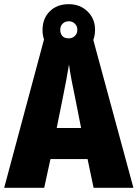

<svg xmlns="http://www.w3.org/2000/svg" viewBox="-20 -901 660 921"><path d="M429 0 400 -138H222L192 0H0L192 -715H426L620 0ZM340 -434Q332 -471 323.5 -515.5Q315 -560 311 -592Q306 -561 298 -517.5Q290 -474 282 -436L252 -287H369ZM310 -634Q253 -634 218.5 -668.5Q184 -703 184 -757Q184 -812 218.5 -846.5Q253 -881 310 -881Q364 -881 400 -846Q436 -811 436 -758Q436 -704 400.5 -669Q365 -634 310 -634ZM310 -717Q327 -717 339 -728.5Q351 -740 351 -758Q351 -776 339 -787.5Q327 -799 310 -799Q292 -799 280.5 -787.5Q269 -776 269 -758Q269 -740 279 -728.5Q289 -717 310 -717Z"/></svg>

Font: Noto Sans Malayalam Condensed Black
Style: Regular
Weight: 900
Width: 3
Designer: Jelle Bosma - Monotype Design Team
Foundry: Monotype Imaging Inc.
Version: Version 2.104; ttfautohint (v1.8.4.7-5d5b)